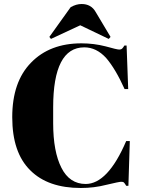

<svg xmlns="http://www.w3.org/2000/svg" viewBox="-20 -927 730 957"><path d="M400 -691C441 -691 477 -673 509 -638C540 -602 571 -550 601 -483C601 -483 619 -483 619 -483C619 -483 611 -700 611 -700C611 -700 600 -700 600 -700C600 -700 600 -700 600 -700C596 -693 592 -688 589 -685C586 -682 581 -680 574 -680C567 -680 545 -685 506 -696C467 -706 427 -711 386 -711C386 -711 386 -711 386 -711C281 -711 197 -679 135 -615C72 -551 41 -460 41 -343C41 -225 71 -137 131 -78C190 -19 274 10 383 10C383 10 383 10 383 10C426 10 469 5 511 -6C553 -16 577 -21 584 -21C590 -21 595 -20 598 -17C601 -14 605 -8 609 -1C609 -1 620 -1 620 -1C620 -1 627 -224 627 -224C627 -224 609 -224 609 -224C609 -224 609 -224 609 -224C548 -81 480 -10 407 -10C407 -10 407 -10 407 -10C354 -10 313 -37 286 -91C259 -144 245 -218 245 -313C245 -313 245 -392 245 -392C245 -392 245 -392 245 -392C245 -591 297 -691 400 -691C400 -691 400 -691 400 -691ZM234 -733C234 -733 380 -801 380 -801C380 -801 522 -733 522 -733C522 -733 531 -743 531 -743C531 -743 457 -867 457 -867C457 -867 457 -867 457 -867C442 -894 418 -907 387 -907C387 -907 387 -907 387 -907C369 -907 351 -902 332 -891C332 -891 226 -743 226 -743C226 -743 234 -733 234 -733Z"/></svg>

Font: Abril Fatface Utterance
Style: Regular
Weight: 500
Designer: Veronika Burian, Jos Scaglione
Foundry: TypeTogether
Version: ""